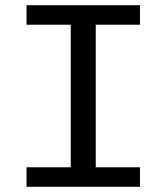

<svg xmlns="http://www.w3.org/2000/svg" viewBox="-20 -718 640 738"><path d="M518 0H82V-75H252V-623H82V-698H518V-623H348V-75H518Z"/></svg>

Font: IBM Plex Mono Text
Style: Regular
Weight: 450
Designer: Mike Abbink, Paul van der Laan, Pieter van Rosmalen
Foundry: Bold Monday
Version: Version 2.000